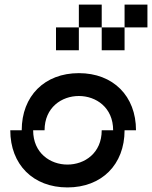

<svg xmlns="http://www.w3.org/2000/svg" viewBox="-20 -820 665 840"><path d="M75 -250H25C25 -100 125 0 275 0C425 0 525 -100 525 -250H575C575 -400 475 -500 325 -500C175 -500 75 -400 75 -250ZM125 -250H175C175 -350 250 -400 325 -400C400 -400 475 -350 475 -250H425C425 -150 350 -100 275 -100C200 -100 125 -150 125 -250ZM225 -600H325V-700H225ZM325 -700H425V-800H325ZM425 -600H525V-700H425ZM525 -700H625V-800H525Z"/></svg>

Font: LS-VG5000 Shifted
Style: Regular
Weight: 400
Designer: Justin Bihan, 2021
Foundry: Justin Bihan, 2021
Version: Version 1.000;Glyphs 3.1.2 (3151)